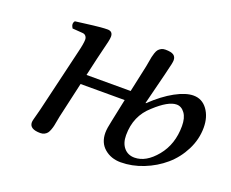

<svg xmlns="http://www.w3.org/2000/svg" viewBox="-81 -570 857 711"><g transform="rotate(20 347.0 -214.5)"><path d="M490.2 -23.9Q535.6 -23.9 575.9 -73Q616.2 -122.1 616.2 -193.8Q616.2 -226.1 603 -244.1Q589.8 -262.2 570.8 -262.2Q538.1 -262.2 486.8 -214.8Q433.1 -168 433.1 -91.8Q433.1 -60.5 448.7 -42.2Q464.4 -23.9 490.2 -23.9ZM393.1 -251 416 -356.9Q417.5 -363.3 419.4 -376Q421.4 -388.7 422.9 -395.5Q424.3 -402.3 427.5 -411.9Q430.7 -421.4 434.8 -426.5Q439 -431.6 445.8 -435.3Q452.6 -439 461.9 -439Q484.9 -439 494.4 -432.4Q503.9 -425.8 503.9 -412.1Q503.9 -406.7 501.7 -396.2Q499.5 -385.7 495.8 -371.6Q492.2 -357.4 491.2 -352.1L460 -228H461.9Q505.9 -270 547.1 -292.5Q588.4 -314.9 618.2 -314.9Q652.3 -314.9 673.1 -286.4Q693.8 -257.8 693.8 -215.8Q693.8 -169.9 672.4 -127.4Q650.9 -85 616.2 -55.2Q581.5 -25.4 537.1 -7.8Q492.7 9.8 448.2 9.8Q410.2 9.8 384 -12.5Q357.9 -34.7 357.9 -74.2Q357.9 -90.8 365.2 -123L383.8 -211.9H210L178.2 -71.8Q176.8 -64.9 174.6 -52.7Q172.4 -40.5 170.9 -33.4Q169.4 -26.4 166 -17.1Q162.6 -7.8 158.7 -2.7Q154.8 2.4 147.9 6.1Q141.1 9.8 131.8 9.8Q88.9 9.8 88.9 -17.1Q88.9 -21.5 91.1 -30Q93.3 -38.6 96.9 -51.8Q100.6 -64.9 102.1 -71.8L161.1 -320.8Q169.9 -356.4 169.9 -372.1Q169.9 -379.9 165.3 -385.7Q160.6 -391.6 151.9 -392.1L111.8 -395Q101.1 -411.6 110.8 -422.9Q121.6 -424.3 144.3 -427.2Q167 -430.2 179.2 -431.6Q191.4 -433.1 207.5 -434.6Q223.6 -436 234.9 -436Q255.9 -436 255.9 -415Q255.9 -407.2 252.7 -393.3Q249.5 -379.4 243.7 -356.2Q237.8 -333 234.9 -319.8L219.2 -251Z"/></g></svg>

Font: Common Serif
Style: Italic
Weight: 400
Italic angle: -12°
Designer: Philipp H. Poll, Khaled Hosny
Foundry: Stefan Peev, Context Ltd.
Version: Version 1.026